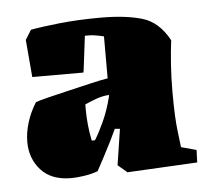

<svg xmlns="http://www.w3.org/2000/svg" viewBox="-36 -710 453 415"><g transform="rotate(-5 190.5 -502.0)"><path d="M103 -332Q60 -332 37.5 -357Q15 -382 15 -418Q15 -438 21.5 -459.5Q28 -481 41 -502Q48 -505 68.5 -510Q89 -515 114.5 -521Q140 -527 163.5 -532.5Q187 -538 200 -540V-631Q197 -632 191.5 -633Q186 -634 180 -635Q174 -636 168.5 -636Q163 -636 159 -636L150 -563L149 -557H38L31 -638L44 -659Q64 -663 105.5 -667.5Q147 -672 197 -672Q250 -672 286 -661.5Q322 -651 344 -610Q341 -587 339 -558Q337 -529 337 -500Q337 -468 338 -447.5Q339 -427 341 -411.5Q343 -396 345 -378L378 -369L377 -342Q339 -340 301 -338Q263 -336 225 -334L205 -351L217 -429L206 -430Q202 -421 193.5 -404Q185 -387 176 -370Q167 -353 161 -342Q148 -337 131.5 -334.5Q115 -332 103 -332ZM161 -409Q170 -423 181 -447Q192 -471 199 -499L200 -504Q185 -503 171.5 -498Q158 -493 147 -488V-477Q147 -444 154 -409Z"/></g></svg>

Font: Labrada Black
Style: Regular
Weight: 900
Designer: Mercedes Jáuregui
Foundry: Omnibus-Type Team
Version: Version 1.000; ttfautohint (v1.8.4.7-5d5b)